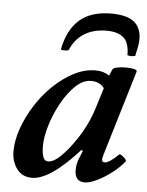

<svg xmlns="http://www.w3.org/2000/svg" viewBox="-49 -671 556 725"><g transform="rotate(5 229.0 -309.0)"><path d="M99 13Q62 13 41.5 -14.5Q21 -42 21 -81Q21 -122 37 -167.5Q53 -213 80.5 -256.5Q108 -300 144.5 -335Q181 -370 221.5 -391Q262 -412 304 -412Q334 -412 356 -397L366 -421Q369 -427 384 -430Q399 -433 416.5 -433Q434 -433 447 -430Q460 -427 458 -421L360 -95Q358 -87 357.5 -84Q357 -81 357 -79Q357 -69 367 -69Q385 -69 419 -103Q422 -106 429.5 -101Q437 -96 443 -89.5Q449 -83 446 -79Q429 -57 401 -35.5Q373 -14 345 -0.5Q317 13 299 13Q261 13 261 -31Q261 -43 263.5 -54.5Q266 -66 270 -76L282 -105L276 -108Q167 13 99 13ZM153 -54Q174 -54 197.5 -76Q221 -98 242.5 -127.5Q264 -157 277 -180Q303 -227 316 -270L340 -348Q323 -371 290 -371Q260 -371 231.5 -344Q203 -317 180 -275.5Q157 -234 143.5 -189.5Q130 -145 130 -111Q130 -54 153 -54ZM166 -481Q181 -556 224.5 -593.5Q268 -631 344 -631Q403 -631 430.5 -609Q458 -587 458 -543Q458 -530 455 -515Q452 -500 448 -481Q448 -479 440.5 -478Q433 -477 425.5 -478Q418 -479 418 -481Q418 -527 396.5 -546Q375 -565 332 -565Q283 -565 248 -543.5Q213 -522 196 -481Q194 -477 179.5 -477Q165 -477 166 -481Z"/></g></svg>

Font: Junicode
Style: Bold Italic
Weight: 700
Italic angle: -11°
Designer: Peter S. Baker
Version: Version 2.100; ttfautohint (v1.8.4)